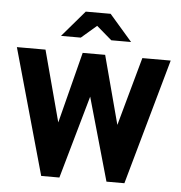

<svg xmlns="http://www.w3.org/2000/svg" viewBox="-51 -670 673 715"><g transform="rotate(5 285.5 -312.0)"><path d="M-3 -470H104L175 -204L243 -470H327L395 -214L466 -470H572L440 0H373L285 -310L197 0H129ZM157 -526 241 -624H334L419 -526H345L288 -575L231 -526Z"/></g></svg>

Font: Smooch Sans Thin
Style: Bold
Weight: 700
Version: Version 1.010